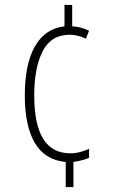

<svg xmlns="http://www.w3.org/2000/svg" viewBox="-20 -744 455 774"><path d="M271 -638Q290 -637 307.5 -632Q325 -627 339 -620L326 -588Q310 -596 293.5 -600Q277 -604 262 -604Q186 -604 152 -537.5Q118 -471 118 -359Q118 -126 263 -126Q284 -126 302.5 -131Q321 -136 339 -144V-108Q328 -103 312 -98.5Q296 -94 276 -91V10H245V-91Q161 -99 120.5 -167.5Q80 -236 80 -359Q80 -486 121 -557.5Q162 -629 240 -638V-724H271Z"/></svg>

Font: Noto Sans Arabic UI XCn XLt
Style: Regular
Weight: 200
Width: 2
Designer: Monotype Design Team, Nadine Chahine and Nizar Qandah
Foundry: Monotype Imaging Inc.
Version: Version 2.010; ttfautohint (v1.8.4.7-5d5b)